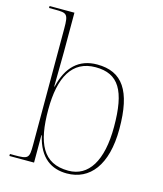

<svg xmlns="http://www.w3.org/2000/svg" viewBox="-114 -845 799 940"><g transform="rotate(15 285.0 -375.0)"><path d="M313 10C429 10 506 -83 506 -267C506 -460 448 -544 320 -544C228 -544 170 -489 146 -385H144C145 -459 146 -522 146 -560V-760H20V-750H51C111 -750 118 -746 118 -672V-84C118 -14 114 -10 41 -10H20V0H145V-139H147C172 -28 237 10 313 10ZM317 -5C187 -5 145 -100 145 -269C145 -434 198 -529 316 -529C433 -529 478 -453 478 -270C478 -97 419 -5 317 -5Z"/></g></svg>

Font: Noto Serif Display Thin
Style: Regular
Weight: 100
Designer: Monotype Design Team
Foundry: Monotype Imaging Inc.
Version: Version 2.009